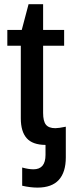

<svg xmlns="http://www.w3.org/2000/svg" viewBox="-20 -668 336 896"><path d="M287.1 66.4Q287.1 135.7 254.4 171.6Q221.7 207.5 154.8 207.5Q121.6 207.5 83.5 198.7V113.8Q113.8 122.1 136.2 122.1Q192.4 122.1 192.4 54.7V8.3Q131.8 7.8 104.5 -23.2Q77.1 -54.2 77.1 -115.7V-454.6H14.2V-528.3H81.5L113.3 -648.4H181.2V-528.3H279.3V-454.6H181.2V-141.1Q181.2 -102.5 194.3 -86.2Q207.5 -69.8 238.3 -69.8Q253.9 -69.8 287.1 -76.7Z"/></svg>

Font: Arimo Medium
Style: Regular
Weight: 500
Designer: Steve Matteson
Foundry: Monotype Imaging Inc.
Version: Version 1.33